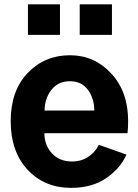

<svg xmlns="http://www.w3.org/2000/svg" viewBox="-20 -865 649 902"><path d="M111.3 -701.2V-844.7H261.7V-701.2ZM354.5 -701.2V-844.7H505.9V-701.2ZM30.3 -295.9Q30.3 -439.5 110.4 -522.5Q190.4 -605.5 308.6 -605.5Q422.9 -605.5 502.4 -520Q582 -434.6 582 -295.9Q582 -267.6 579.1 -239.3H188.5Q188.5 -183.6 223.6 -145Q258.8 -106.4 318.4 -106.4Q362.3 -106.4 395 -128.4Q427.7 -150.4 444.3 -184.6L574.2 -138.7Q544.9 -73.2 478.5 -27.8Q412.1 17.6 313.5 17.6Q189.5 17.6 109.9 -67.4Q30.3 -152.3 30.3 -295.9ZM189.5 -345.7H422.9Q422.9 -402.3 393.1 -442.9Q363.3 -483.4 308.6 -483.4Q252.9 -483.4 221.2 -442.4Q189.5 -401.4 189.5 -345.7Z"/></svg>

Font: Gothic A1 Black
Style: Regular
Weight: 900
Version: Version 2.50